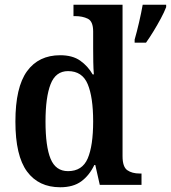

<svg xmlns="http://www.w3.org/2000/svg" viewBox="-20 -780 721 810"><path d="M234 10Q143 10 94 -56.5Q45 -123 45 -267Q45 -412 94 -479.5Q143 -547 234 -547Q286 -547 318.5 -524Q351 -501 371 -466H376Q374 -489 373.5 -519Q373 -549 373 -576V-647Q373 -690 350.5 -701Q328 -712 297 -712H290V-760H497V-121Q497 -76 517 -62Q537 -48 569 -48H577V0H401L382 -84H378Q357 -40 323 -15Q289 10 234 10ZM267 -58Q327 -58 350 -111.5Q373 -165 373 -268Q373 -370 350 -425Q327 -480 267 -480Q215 -480 193.5 -425Q172 -370 172 -267Q172 -162 193.5 -110Q215 -58 267 -58ZM548 -613Q557 -644 566.5 -685Q576 -726 582 -760H681V-750Q673 -729 658.5 -702Q644 -675 627.5 -648Q611 -621 596 -600H548Z"/></svg>

Font: Noto Serif Ethiopic SemiCondensed SemiBold
Style: Regular
Weight: 600
Width: 4
Designer: Monotype Design Team
Foundry: Monotype Imaging Inc.
Version: Version 2.102; ttfautohint (v1.8.4.7-5d5b)